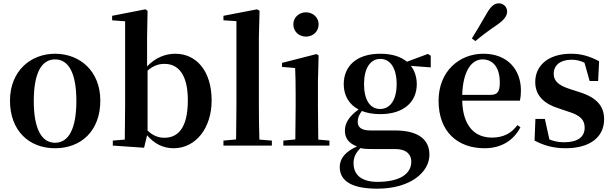

<svg xmlns="http://www.w3.org/2000/svg" viewBox="-20 -875 3687 1154"><path d="M311 16C469 16 583 -90 583 -270C583 -449 459 -552 311 -552C164 -552 40 -448 40 -270C40 -92 152 16 311 16ZM311 -17C230 -17 183 -100 183 -268C183 -437 230 -518 311 -518C392 -518 439 -437 439 -268C439 -100 392 -17 311 -17Z M1023 16C1158 16 1252 -107 1252 -271C1252 -451 1158 -552 1034 -552C973 -552 914 -528 864 -476V-651L867 -810L854 -819L654 -780V-753L732 -747V-235C732 -179 731 -94 730 -36L658 -30V0L846 13L864 -62C909 -9 963 16 1023 16ZM867 -451C908 -485 938 -491 970 -491C1051 -491 1109 -427 1109 -273C1109 -95 1042 -47 968 -47C932 -47 900 -59 867 -90Z M1398 0H1614V-30L1539 -36C1537 -100 1536 -172 1536 -235V-651L1540 -810L1525 -819L1323 -780V-753L1401 -748V-235L1399 -37L1323 -30V0Z M1819 -655C1861 -655 1895 -685 1895 -729C1895 -770 1861 -801 1819 -801C1777 -801 1743 -770 1743 -729C1743 -685 1777 -655 1819 -655ZM1754 0H1960V-30L1893 -36C1892 -94 1891 -180 1891 -235V-388L1895 -542L1882 -550L1675 -497V-473L1754 -466C1756 -418 1757 -375 1757 -308V-235L1755 -37L1683 -30V0Z M2265 -220C2202 -220 2168 -278 2168 -369C2168 -464 2205 -521 2266 -521C2326 -521 2364 -465 2364 -369C2364 -278 2327 -220 2265 -220ZM2265 -189C2410 -189 2485 -265 2485 -369C2485 -412 2472 -450 2450 -479L2569 -470V-540L2552 -551L2426 -504C2390 -534 2337 -552 2266 -552C2121 -552 2046 -476 2046 -369C2046 -303 2076 -248 2135 -217C2074 -173 2053 -132 2053 -89C2053 -44 2078 -12 2126 5C2056 36 2022 78 2022 128C2022 201 2075 259 2248 259C2448 259 2561 159 2561 55C2561 -31 2502 -91 2352 -91H2206C2152 -91 2130 -110 2130 -143C2130 -167 2138 -185 2155 -208C2185 -196 2222 -189 2265 -189ZM2146 15C2171 21 2195 21 2241 21H2356C2429 21 2452 59 2452 96C2452 170 2384 218 2248 218C2158 218 2105 180 2105 106C2105 68 2119 44 2146 15Z M2816 -644 2837 -628C2872 -657 2908 -685 2968 -726C3009 -754 3028 -779 3028 -806C3028 -836 3003 -855 2979 -855C2951 -855 2930 -837 2906 -795C2867 -727 2842 -686 2816 -644ZM2892 16C2991 16 3066 -29 3108 -110L3090 -123C3055 -76 3008 -48 2937 -48C2837 -48 2762 -113 2758 -270H3105C3109 -288 3111 -306 3111 -331C3111 -455 3032 -552 2885 -552C2743 -552 2616 -449 2616 -269C2616 -84 2730 16 2892 16ZM2758 -305C2763 -452 2816 -518 2880 -518C2944 -518 2984 -468 2984 -380C2984 -326 2972 -305 2929 -305Z M3380 16C3527 16 3611 -52 3611 -158C3611 -236 3568 -288 3464 -321L3408 -339C3331 -363 3308 -392 3308 -432C3308 -483 3348 -516 3415 -516C3445 -516 3468 -510 3493 -498L3524 -388H3575L3581 -507C3525 -536 3477 -552 3412 -552C3274 -552 3197 -480 3197 -382C3197 -301 3250 -251 3337 -224L3393 -205C3473 -181 3494 -151 3494 -107C3494 -51 3451 -20 3371 -20C3336 -20 3309 -26 3282 -37L3255 -160H3198L3193 -30C3250 0 3307 16 3380 16Z"/></svg>

Font: Noto Serif CJK TC
Style: Bold
Weight: 700
Designer: Ryoko NISHIZUKA 西塚涼子 (kana & ideographs); Frank Grießhammer (Latin, Greek & Cyrillic); Wenlong ZHANG 张文龙 (bopomofo); San
Foundry: Adobe
Version: Version 2.001;hotconv 1.1.0;makeotfexe 2.6.0